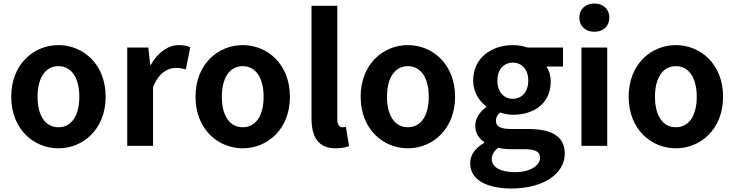

<svg xmlns="http://www.w3.org/2000/svg" viewBox="-20 -831 4184 1094"><path d="M313 14C453 14 582 -94 582 -280C582 -466 453 -574 313 -574C173 -574 44 -466 44 -280C44 -94 173 14 313 14ZM313 -106C237 -106 194 -174 194 -280C194 -385 237 -454 313 -454C389 -454 432 -385 432 -280C432 -174 389 -106 313 -106Z M705 0H852V-334C883 -415 936 -444 980 -444C1003 -444 1019 -441 1039 -435L1064 -562C1047 -569 1029 -574 998 -574C940 -574 880 -534 839 -461H836L825 -560H705Z M1363 14C1503 14 1632 -94 1632 -280C1632 -466 1503 -574 1363 -574C1223 -574 1094 -466 1094 -280C1094 -94 1223 14 1363 14ZM1363 -106C1287 -106 1244 -174 1244 -280C1244 -385 1287 -454 1363 -454C1439 -454 1482 -385 1482 -280C1482 -174 1439 -106 1363 -106Z M1893 14C1928 14 1952 8 1969 1L1951 -108C1941 -106 1937 -106 1931 -106C1917 -106 1902 -117 1902 -151V-798H1755V-157C1755 -53 1791 14 1893 14Z M2304 14C2444 14 2573 -94 2573 -280C2573 -466 2444 -574 2304 -574C2164 -574 2035 -466 2035 -280C2035 -94 2164 14 2304 14ZM2304 -106C2228 -106 2185 -174 2185 -280C2185 -385 2228 -454 2304 -454C2380 -454 2423 -385 2423 -280C2423 -174 2380 -106 2304 -106Z M2893 243C3080 243 3198 157 3198 44C3198 -54 3124 -96 2989 -96H2894C2828 -96 2806 -112 2806 -142C2806 -165 2815 -177 2830 -190C2854 -182 2880 -177 2902 -177C3022 -177 3118 -241 3118 -367C3118 -402 3107 -433 3093 -452H3188V-560H2986C2963 -568 2933 -574 2902 -574C2783 -574 2676 -503 2676 -372C2676 -306 2712 -253 2751 -225V-221C2717 -197 2688 -158 2688 -116C2688 -70 2710 -41 2739 -22V-17C2688 12 2659 52 2659 99C2659 198 2761 243 2893 243ZM2902 -268C2853 -268 2814 -305 2814 -372C2814 -437 2852 -474 2902 -474C2952 -474 2990 -437 2990 -372C2990 -305 2951 -268 2902 -268ZM2915 150C2834 150 2782 123 2782 76C2782 53 2793 31 2818 11C2838 16 2862 19 2896 19H2964C3024 19 3057 29 3057 69C3057 113 2999 150 2915 150Z M3293 0H3440V-560H3293ZM3367 -650C3417 -650 3452 -682 3452 -731C3452 -779 3417 -811 3367 -811C3316 -811 3281 -779 3281 -731C3281 -682 3316 -650 3367 -650Z M3831 14C3971 14 4100 -94 4100 -280C4100 -466 3971 -574 3831 -574C3691 -574 3562 -466 3562 -280C3562 -94 3691 14 3831 14ZM3831 -106C3755 -106 3712 -174 3712 -280C3712 -385 3755 -454 3831 -454C3907 -454 3950 -385 3950 -280C3950 -174 3907 -106 3831 -106Z"/></svg>

Font: Noto Sans HK
Style: Bold
Weight: 700
Designer: Ryoko NISHIZUKA 西塚涼子 (kana, bopomofo & ideographs); Paul D. Hunt (Latin, Greek & Cyrillic); Sandoll Communications 산돌커뮤니
Foundry: Adobe
Version: Version 2.002;hotconv 1.0.116;makeotfexe 2.5.65601